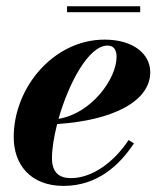

<svg xmlns="http://www.w3.org/2000/svg" viewBox="-20 -600 536 630"><path d="M200 -579.5V-560H440V-579.5ZM150.5 -81C150.5 -112 157 -151.5 167.5 -193C351.5 -205 473 -268 473 -363C473 -423 417.5 -470 323 -470C157.5 -470 25 -314.5 25 -150C25 -60 80 10 188.5 10C300 10 372.5 -58.5 419.5 -129.5L402 -140.5C352 -65 280.5 -15.5 212.5 -15.5C176 -15.5 150.5 -32.5 150.5 -81ZM333 -450.5C355 -450.5 362.5 -434 362.5 -413.5C362.5 -342.5 281.5 -228 172 -210C205 -325.5 270 -450.5 333 -450.5Z"/></svg>

Font: Bodoni* 11pt
Style: Bold Italic
Weight: 700
Italic angle: -13°
Version: Version 2.3